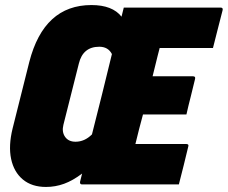

<svg xmlns="http://www.w3.org/2000/svg" viewBox="-20 -730 902 760"><path d="M342 -710Q425 -710 461 -664L470 -700H853Q864 -700 861 -689Q851 -652 842 -615Q833 -578 823 -540H612Q610 -532 608 -524.5Q606 -517 604 -509Q599 -489 594 -468.5Q589 -448 584 -428H744Q755 -428 752 -417Q744 -382 735 -347.5Q726 -313 718 -277H546Q538 -248 530.5 -218.5Q523 -189 516 -160H717Q729 -160 725 -149Q716 -112 707 -75Q698 -38 688 0H305Q295 0 297 -11L305 -43Q268 -15 233.5 -2.5Q199 10 162 10Q106 10 70.5 -19.5Q35 -49 24 -101Q13 -153 30 -222L96 -485Q154 -710 342 -710ZM231 -236Q224 -208 237.5 -188.5Q251 -169 279 -169Q315 -169 344 -198Q364 -277 384 -357Q404 -437 423 -516Q408 -545 373 -545Q308 -545 292 -478Z"/></svg>

Font: Recursive Sn Lnr St Blk
Style: Italic
Weight: 900
Italic angle: -15°
Version: Version 1.079;hotconv 1.0.112;makeotfexe 2.5.65598; ttfautoh